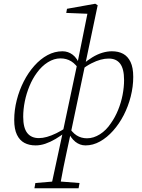

<svg xmlns="http://www.w3.org/2000/svg" viewBox="-20 -764 759 1026"><path d="M164 242 169 214 276 205H290L405 214L400 242ZM170 13Q136 13 110.5 -0.5Q85 -14 70.5 -44Q56 -74 56 -123Q56 -176 69.5 -229Q83 -282 107 -329Q131 -376 163.5 -412.5Q196 -449 234 -469.5Q272 -490 314 -490Q344 -490 368.5 -471.5Q393 -453 409 -411L417 -412L409 -383Q386 -421 360.5 -436.5Q335 -452 303 -452Q269 -452 236 -431.5Q203 -411 177 -375Q154 -344 137.5 -304Q121 -264 112.5 -222Q104 -180 104 -140Q104 -81 125.5 -53.5Q147 -26 188 -26Q208 -26 231 -32.5Q254 -39 281 -52Q308 -65 339 -86L344 -60H333Q305 -38 277 -21.5Q249 -5 222.5 4Q196 13 170 13ZM251 242 317 -64 318 -70 392 -419 394 -427 450 -705 459 -690 334 -695 338 -717 489 -744 502 -736 435 -417 433 -409 359 -57 357 -48Q345 9 335.5 52Q326 95 319.5 128.5Q313 162 308 189Q303 216 298 242ZM437 13Q407 13 382.5 -6.5Q358 -26 342 -64H333L342 -94Q365 -56 389.5 -40.5Q414 -25 445 -25Q480 -25 514 -46.5Q548 -68 573 -106Q595 -137 611 -176Q627 -215 635 -256.5Q643 -298 643 -336Q643 -397 621.5 -424.5Q600 -452 559 -451Q540 -451 517.5 -445Q495 -439 468.5 -425.5Q442 -412 412 -389L407 -417H418Q446 -441 473 -457.5Q500 -474 526.5 -482Q553 -490 578 -490Q613 -490 638 -476.5Q663 -463 677.5 -433Q692 -403 692 -353Q692 -301 678.5 -248Q665 -195 641 -148.5Q617 -102 584.5 -65.5Q552 -29 514.5 -8Q477 13 437 13Z"/></svg>

Font: Source Serif 4 18pt Light
Style: Italic
Weight: 300
Italic angle: -12°
Designer: Frank Grießhammer
Foundry: Adobe Systems Incorporated
Version: Version 4.004;hotconv 1.0.116;makeotfexe 2.5.65601